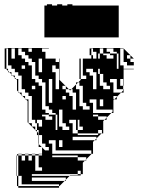

<svg xmlns="http://www.w3.org/2000/svg" viewBox="-20 -726 671 904"><path d="M18 -466V-482H10V-466ZM34 -450H50V-498H34ZM130 -482V-498H114V-482ZM434 -450V-482H410V-466H418V-450ZM594 -450V-466H578V-450ZM258 -434V-450H242V-434ZM162 -386H178V-450H162ZM498 -482V-474H530V-402H538V-474H530V-482H514V-498H482V-482ZM98 -402V-418H82V-402ZM258 -306V-402H242V-418H226V-386H242V-306ZM386 -370H360V-354H386ZM226 -354H210V-242H226ZM146 -306V-322H130V-306ZM498 -306V-322H482V-338H466V-378H450V-402H442V-378H450V-322H466V-306ZM274 -306H290V-320L288 -322H274ZM290 -258V-274H274V-258ZM466 -258H450V-226H466ZM178 -210H194V-194H210V-186H242V-114H250V-186H242V-194H226V-210H210V-226H194V-338H178V-354H162V-370H146V-434H130V-450H114V-466H98V-482H82V-498H66V-466H82V-450H98V-434H114V-418H130V-354H146V-338H162V-322H178ZM306 -114V-130H290V-146H274V-210H258V-130H274V-114ZM442 -90V-98H346V-114H338V-162H306V-146H322V-98H346V-90ZM258 -34H274V-66H258ZM210 -18V-34H194V-50H178V-90H162V-114H154V-130H178V-162H154V-146H162V-130H154V-146H146V-162H130V-274H114V-290H98V-306H82V-370H66V-386H50V-402H34V-418H10V-402H18V-392L24 -386H34V-376L40 -370H50V-360L56 -354H66V-294L70 -290H82V-278L86 -274H98V-262L102 -258H114V-146H130V-130H146V-114H154V-106L160 -100V-90H162V-48L176 -34H178V-32L192 -18ZM178 6V0H162V6ZM114 30H130V6H114V0H130V-2H146V0H130V6H146V78H178V62H162V6H146V0H162V-2H178V-32L176 -34H162V-48L160 -50V-90H154V-106L110 -150V-250L102 -258H98V-262L86 -274H82V-278L70 -290H66V-294L60 -300V-350L56 -354H50V-360L40 -370H34V-376L24 -386H18V-392L10 -400V-402H2V-498H10V-482H18V-498H10V-500H210V-498H178V-482H194V-450H260V-350L288 -322H290V-320L304 -306H316L310 -300L304 -306H290V-290H306V-274H322V-210H338V-290H322V-306H316L338 -328V-338H348L338 -328V-306H354V-226H370V-210H402V-226H386V-242H370V-322H354V-338H348L360 -350V-354H354V-450H360V-434H370V-450H410V-466H402V-498H410V-482H418V-498H410V-500H560L610 -450H594V-434H610V-418H578V-434H562V-498H546V-418H562V-402H610V-400H562V-338H560V-354H546V-322H560V-306H562V-290H550L560 -300V-306H530V-354H498V-338H514V-290H550L530 -270V-258H518L530 -270V-274H514V-258H518L514 -254V-194H504L510 -200V-210H434V-258H402V-242H418V-194H504L482 -172V-162H472L482 -172V-178H442V-186H418V-178H442V-162H472L466 -156V-98H458L460 -100V-114H442V-98H458L434 -74V-66H426L434 -74V-82H322V-66H426L418 -58V-2H410V-18H242V-66H210V-50H226V-2H410V0L386 24V30H380L386 24V14H346V6H226V14H346V30H380L370 40V94H360V78H346V94H360V100H346V102H308L310 100H346V94H130V102H308L290 120V126H284L290 120V110H130V126H284L260 150H258V142H82V102H66V6H60V0H66V-2H82V0H66V6H82V30H98V6H82V0H98V-2H114V0H98V6H114ZM18 -450V-466H10V-450ZM18 -434V-450H10V-434ZM450 -498V-474H466V-466H482V-450H514V-466H498V-474H466V-498ZM442 -474V-450H450V-474ZM18 -434H10V-418H18ZM370 -418V-434H360V-418ZM370 -418H360V-402H370ZM370 -386V-402H360V-386ZM370 -386H360V-370H370ZM562 -322H560V-338H562ZM402 -370H418V-306H434V-386H418V-402H386V-386H402ZM210 -178V-186H178V-178H194V-162H226V-178ZM354 -130V-162H346V-114H370V-130ZM258 158H66V150H60V102H58V6H60V102H66V150H258ZM189 -550V-700H201V-706H225V-700H249V-706H273V-700H297V-706H321V-700H539V-550Z"/></svg>

Font: Rubik Broken Fax
Style: Regular
Weight: 400
Designer: Hubert and Fischer, NaN
Foundry: Hubert and Fischer, NaN
Version: Version 2.201